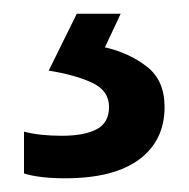

<svg xmlns="http://www.w3.org/2000/svg" viewBox="-20 -20 275 280"><path d="M220 136Q220 185 183 212.5Q146 240 75 240Q38 240 15 233V172Q38 178 70 178Q103 178 121 168.5Q139 159 139 136Q139 112 114 100.5Q89 89 51 83L92 0H156L133 49Q168 57 194 77Q220 97 220 136Z"/></svg>

Font: Noto Sans Syriac Medium
Style: Regular
Weight: 500
Designer: Patrick Giasson and the Monotype Design Team
Foundry: Monotype Imaging Inc.
Version: Version 3.000; ttfautohint (v1.8.4.7-5d5b)